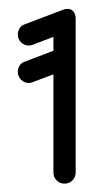

<svg xmlns="http://www.w3.org/2000/svg" viewBox="-20 -769 206 442"><path d="M55 -665.8Q51.2 -664.2 46.2 -664.2Q36 -664.2 28.5 -671.6Q21 -679 21 -689.5Q21 -697.2 25.2 -704Q29.5 -710.8 37.5 -713.2L124 -746.2Q137 -751.2 145.6 -745.6Q154.2 -740 154.2 -725V-371.5Q154.2 -361.2 146.8 -353.8Q139.2 -346.2 128.2 -346.2Q117.8 -346.2 110.4 -353.8Q103 -361.2 103 -371.5V-684.2ZM55 -579.8Q51.2 -578 46.2 -578Q36 -578 28.5 -585.5Q21 -593 21 -603.5Q21 -611.2 25.2 -618Q29.5 -624.8 37.5 -627.2L119.5 -658.5Q123.2 -660 128.2 -660Q139.2 -660 146.8 -652.6Q154.2 -645.2 154.2 -634.8Q154.2 -626.8 149.6 -620.5Q145 -614.2 137.8 -611Z"/></svg>

Font: Libertine-Super Thin
Style: Regular
Weight: 100
Designer: Bastien Sozeau
Foundry: NBR — Bastien Sozeau
Version: Version 2.003;gftools[0.9.33]